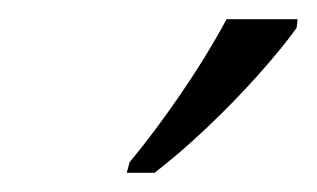

<svg xmlns="http://www.w3.org/2000/svg" viewBox="-20 -786 330 200"><path d="M112 -606 115 -617Q140 -647 167.5 -687Q195 -727 216 -766H290L289 -757Q274 -736 249 -708Q224 -680 195.5 -653Q167 -626 141 -606Z"/></svg>

Font: Noto Serif Light
Style: Italic
Weight: 300
Italic angle: -12°
Designer: Monotype Design Team
Foundry: Monotype Imaging Inc.
Version: Version 2.013